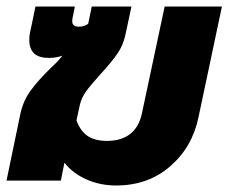

<svg xmlns="http://www.w3.org/2000/svg" viewBox="-21 -555 702 590"><path d="M177 -55 166 0H-1L42 -207Q51 -247 74.5 -278.5Q98 -310 135 -346Q156 -365 171 -384Q152 -377 129 -377Q69 -377 69 -432Q69 -447 73 -463L88 -535H209L202 -500Q201 -496 201 -490Q201 -473 221 -473Q239 -473 250 -482L261 -535H383L365 -451Q358 -416 339 -389Q320 -362 286 -325Q257 -293 243 -273.5Q229 -254 224 -231L214 -185Q226 -152 248.5 -137Q271 -122 308 -122Q351 -122 378.5 -143Q406 -164 415 -206L485 -535H661L589 -195Q570 -103 502 -44Q434 15 336 15Q287 15 245 -3.5Q203 -22 177 -55Z"/></svg>

Font: Prompt Bold
Style: Bold Italic
Weight: 700
Italic angle: -12°
Designer: Katatrad Team
Foundry: CadsonDemak
Version: Version 1.000